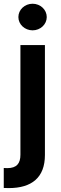

<svg xmlns="http://www.w3.org/2000/svg" viewBox="-41 -782 322 1007"><path d="M66.1 -545.5V29.5C66.1 75.3 46.5 99.8 -2.8 99.8C-8.5 99.8 -14.6 99.4 -21.3 99.1V203.8C-12.1 204.5 -4.3 204.5 5 204.5C125.4 204.5 194.6 149.1 194.6 31.2V-545.5ZM55.4 -692.5C55.4 -654.1 88.8 -622.9 130 -622.9C170.8 -622.9 204.2 -654.1 204.2 -692.5C204.2 -731.2 170.8 -762.4 130 -762.4C88.8 -762.4 55.4 -731.2 55.4 -692.5Z"/></svg>

Font: Margiela Sans Semi Bold
Style: Regular
Weight: 600
Designer: Stefan Endress, Andreas Faust
Version: Version 1.100;FEAKit 1.0